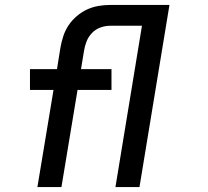

<svg xmlns="http://www.w3.org/2000/svg" viewBox="-20 -755 840 775"><path d="M131 0 196 -392H101V-476H210L224 -563Q228 -586 235.5 -609Q243 -632 256.5 -652.5Q270 -673 290 -690Q310 -707 332 -717Q354 -727 377.5 -731Q401 -735 424 -735H562V-651H424Q405 -651 385.5 -644Q366 -637 351.5 -622Q337 -607 329.5 -588Q322 -569 319 -549L307 -476H430V-392H293L228 0ZM446 0 553 -651H440V-735H664L543 0Z"/></svg>

Font: Iosevka Aile Medium
Style: Italic
Weight: 500
Italic angle: -9°
Designer: Belleve Invis
Foundry: Belleve Invis
Version: Version 31.1.0; ttfautohint (v1.8.4)